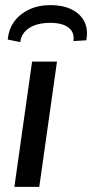

<svg xmlns="http://www.w3.org/2000/svg" viewBox="-20 -728 359 748"><path d="M202 -488 133 0H36L105 -488ZM59 -564 10 -574Q14 -614 35 -643.5Q56 -673 92.5 -690.5Q129 -708 176 -708Q227 -708 261.5 -690Q296 -672 310 -641Q324 -610 316 -571L266 -568Q271 -602 247 -620.5Q223 -639 176 -639Q125 -639 94 -619Q63 -599 59 -564Z"/></svg>

Font: Exo 2 Medium
Style: Italic
Weight: 500
Italic angle: -8°
Designer: Natanael Gama
Foundry: Natanael Gama
Version: Version 2.010